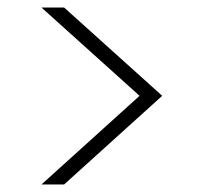

<svg xmlns="http://www.w3.org/2000/svg" viewBox="-20 -546 540 509"><path d="M90 -57 350 -292 90 -526H150L410 -292L150 -57Z"/></svg>

Font: DM Sans 9pt ExtraLight
Style: Regular
Weight: 250
Version: Version 4.004;gftools[0.9.30]